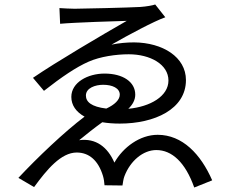

<svg xmlns="http://www.w3.org/2000/svg" viewBox="-20 -792 1040 856"><path d="M440 -414C481 -414 514 -399 514 -370C514 -347 491 -325 454 -308C387 -316 363 -338 363 -366C363 -400 405 -414 440 -414ZM672 -772C661 -768 634 -763 606 -761C557 -758 340 -753 313 -753C291 -753 262 -755 245 -756L248 -686C313 -692 507 -698 545 -699C433 -635 229 -515 127 -445L176 -387C255 -449 320 -493 375 -517C427 -540 498 -550 554 -550C650 -550 731 -505 731 -433C731 -363 650 -316 552 -307C571 -325 583 -346 583 -370C583 -427 528 -464 446 -464C372 -464 298 -425 298 -360C298 -323 319 -293 357 -272C268 -205 146 -89 62 1L132 42C189 -36 252 -112 322 -112C377 -112 418 -77 439 -8C443 5 445 21 446 34L526 35C528 24 530 5 535 -7C561 -75 618 -123 677 -123C746 -123 806 -69 846 44L926 12C875 -105 793 -191 683 -191C604 -191 529 -136 490 -67C460 -136 408 -177 333 -167C361 -190 401 -222 436 -247C460 -243 486 -241 514 -241C669 -241 809 -305 809 -435C809 -538 705 -602 578 -603C545 -603 511 -600 477 -593C552 -636 668 -698 717 -715Z"/></svg>

Font: Noto Sans CJK KR Regular
Style: Regular
Weight: 400
Designer: Ryoko NISHIZUKA (kana & ideographs); Paul D. Hunt (Latin, Greek & Cyrillic); Wenlong ZHANG (bopomofo); Sandoll Communica
Foundry: Adobe Systems Incorporated
Version: Version 1.004;PS 1.004;hotconv 1.0.82;makeotf.lib2.5.63406